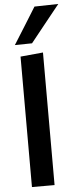

<svg xmlns="http://www.w3.org/2000/svg" viewBox="-65 -1041 436 1074"><g transform="rotate(-5 153.0 -504.0)"><path d="M69.5 0V-732.5L196.5 -744.5V0ZM43.5 -799.5Q75.5 -850.5 107.8 -902Q140 -953.5 171.5 -1004.5L305.5 -1007.5Q262.5 -954 221.2 -902.5Q180 -851 140 -801Z"/></g></svg>

Font: Commissioner SemiBold
Style: Regular
Weight: 600
Designer: Kostas Bartsokas
Foundry: Kostas Bartsokas
Version: Version 1.000; ttfautohint (v1.8.3)